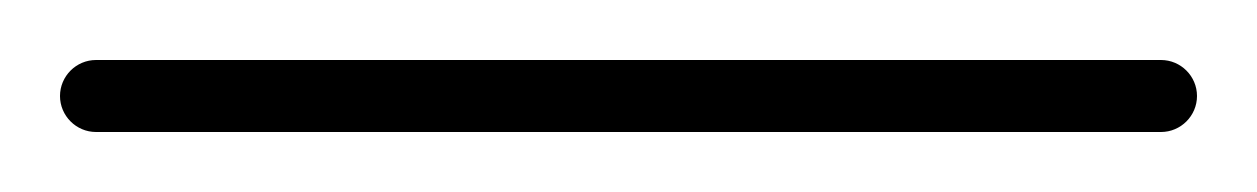

<svg xmlns="http://www.w3.org/2000/svg" viewBox="-32 -32 419 64"><path d="M0 12C0 12 0 12 0 12C118.3 12 236.7 12 355 12C361.6 12 367 6.6 367 0C367 -6.6 361.6 -12 355 -12C355 -12 355 -12 355 -12C236.7 -12 118.3 -12 0 -12C-6.6 -12 -12 -6.6 -12 0C-12 6.6 -6.6 12 0 12Z"/></svg>

Font: FRB American Cursive Guidelines Light
Style: Italic
Weight: 300
Italic angle: -25°
Version: Version 2.0;Modular Font Editor K font №1